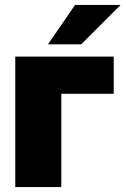

<svg xmlns="http://www.w3.org/2000/svg" viewBox="-20 -760 510 780"><path d="M42 0V-530H442V-379H229V0ZM175 -580 285 -740H470L310 -580Z"/></svg>

Font: Golos Text ExtraBold
Style: Regular
Weight: 800
Designer: A.Korolkova, Vitaly Kuzmin
Foundry: ParaType Ltd
Version: Version 2.004